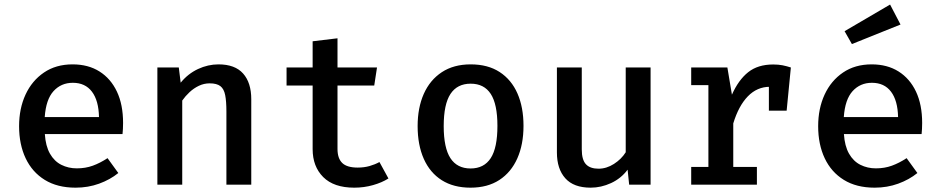

<svg xmlns="http://www.w3.org/2000/svg" viewBox="-20 -832 4240 865"><path d="M182 -228Q185.5 -174 205 -139.8Q224.5 -105.5 256.2 -89.5Q288 -73.5 326 -73.5Q365 -73.5 398 -85.5Q431 -97.5 464.5 -119.5L513 -52.5Q476 -22.5 426.5 -4.5Q377 13.5 320.5 13.5Q238.5 13.5 181.8 -21.5Q125 -56.5 95.5 -119Q66 -181.5 66 -263.5Q66 -343 95 -405.8Q124 -468.5 178 -505.2Q232 -542 307 -542Q377.5 -542 428.2 -510Q479 -478 506.8 -419.2Q534.5 -360.5 534.5 -278Q534.5 -264.5 533.8 -251.2Q533 -238 532 -228ZM308 -459Q255.5 -459 221.2 -421.5Q187 -384 181.5 -304.5H426Q424.5 -379 394.2 -419Q364 -459 308 -459Z M689 0V-528H785.5L794 -459.5Q827 -500 872 -521Q917 -542 964.5 -542Q1038.5 -542 1075.2 -500.8Q1112 -459.5 1112 -385V0H1000V-329.5Q1000 -375.5 994.5 -403.5Q989 -431.5 972.8 -444Q956.5 -456.5 924.5 -456.5Q899 -456.5 876 -445.5Q853 -434.5 834 -416.8Q815 -399 801 -379V0Z M1730 -28Q1701 -9.5 1660.5 2Q1620 13.5 1576 13.5Q1484 13.5 1436.2 -34.2Q1388.5 -82 1388.5 -160V-446.5H1271V-528H1388.5V-646L1500.5 -659.5V-528H1678.5L1666 -446.5H1500.5V-161Q1500.5 -118.5 1521.8 -97.8Q1543 -77 1591.5 -77Q1620.5 -77 1645 -84Q1669.5 -91 1689.5 -102Z M2100.5 -542Q2178 -542 2231 -507.5Q2284 -473 2311.2 -411Q2338.5 -349 2338.5 -265Q2338.5 -181.5 2310.8 -118.8Q2283 -56 2229.8 -21.2Q2176.5 13.5 2100 13.5Q2023.5 13.5 1970.2 -20.2Q1917 -54 1889.2 -116.5Q1861.5 -179 1861.5 -264Q1861.5 -346.5 1889.2 -409Q1917 -471.5 1970.5 -506.8Q2024 -542 2100.5 -542ZM2100.5 -455Q2040 -455 2009.5 -408.8Q1979 -362.5 1979 -264Q1979 -166 2009.2 -119.5Q2039.5 -73 2100 -73Q2160.5 -73 2190.8 -119.5Q2221 -166 2221 -265Q2221 -362.5 2191 -408.8Q2161 -455 2100.5 -455Z M2601 -528V-159Q2601 -112 2619.8 -92Q2638.5 -72 2676.5 -72Q2712.5 -72 2746 -93.5Q2779.5 -115 2799 -146V-528H2911V0H2814.5L2807.5 -67.5Q2778 -28 2733 -7.2Q2688 13.5 2641 13.5Q2564.5 13.5 2526.8 -28.8Q2489 -71 2489 -145V-528Z M3094 0V-80H3171.5V-448.5H3094V-528H3257L3277.5 -405.5Q3307 -472 3350.8 -506.8Q3394.5 -541.5 3463.5 -541.5Q3487 -541.5 3505.8 -537.8Q3524.5 -534 3543 -528L3509.5 -432Q3493.5 -436.5 3479.5 -438.8Q3465.5 -441 3448.5 -441Q3391 -441 3349.2 -398Q3307.5 -355 3283.5 -276V-80H3390V0ZM3444 -333.5V-463.5L3458 -528H3543L3524 -333.5Z M3782 -228Q3785.5 -174 3805 -139.8Q3824.5 -105.5 3856.2 -89.5Q3888 -73.5 3926 -73.5Q3965 -73.5 3998 -85.5Q4031 -97.5 4064.5 -119.5L4113 -52.5Q4076 -22.5 4026.5 -4.5Q3977 13.5 3920.5 13.5Q3838.5 13.5 3781.8 -21.5Q3725 -56.5 3695.5 -119Q3666 -181.5 3666 -263.5Q3666 -343 3695 -405.8Q3724 -468.5 3778 -505.2Q3832 -542 3907 -542Q3977.5 -542 4028.2 -510Q4079 -478 4106.8 -419.2Q4134.5 -360.5 4134.5 -278Q4134.5 -264.5 4133.8 -251.2Q4133 -238 4132 -228ZM3908 -459Q3855.5 -459 3821.2 -421.5Q3787 -384 3781.5 -304.5H4026Q4024.5 -379 3994.2 -419Q3964 -459 3908 -459ZM3990 -811.5 4037 -721.5 3818 -633.5 3785 -691.5Z"/></svg>

Font: Fira Code Light Medium
Style: Regular
Weight: 500
Monospace: yes
Version: Version 5.002